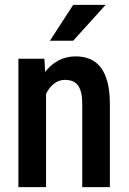

<svg xmlns="http://www.w3.org/2000/svg" viewBox="-20 -770 529 790"><path d="M169.4 -415.5V0H55.7V-528.3H162.6ZM148.9 -283.2H112.8Q112.3 -340.3 125 -387.2Q137.7 -434.1 161.4 -467.8Q185.1 -501.5 218 -519.8Q251 -538.1 291.5 -538.1Q322.8 -538.1 348.9 -527.6Q375 -517.1 393.6 -493.7Q412.1 -470.2 422.1 -432.6Q432.1 -395 432.1 -340.8V0H318.4V-341.8Q318.4 -378.9 310.3 -400.6Q302.2 -422.4 286.6 -431.9Q271 -441.4 247.1 -441.4Q225.1 -441.4 206.8 -429Q188.5 -416.5 175.5 -394.8Q162.6 -373 155.8 -344.5Q148.9 -315.9 148.9 -283.2ZM185.5 -602.5 281.2 -750H414.6L281.2 -602.5Z"/></svg>

Font: Roboto Condensed Medium
Style: Regular
Weight: 500
Designer: Christian Robertson
Foundry: Google
Version: Version 3.0